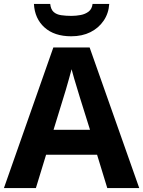

<svg xmlns="http://www.w3.org/2000/svg" viewBox="-20 -959 730 979"><path d="M527 0 475 -170H215L163 0H0L252 -717H437L690 0ZM387 -463Q382 -480 374 -506Q366 -532 358 -559Q350 -586 345 -606Q340 -586 331.5 -556.5Q323 -527 315.5 -500.5Q308 -474 304 -463L253 -297H439ZM537 -939Q534 -891 508.5 -853.5Q483 -816 441 -795Q399 -774 343 -774Q257 -774 207 -819Q157 -864 153 -939H236Q239 -911 253.5 -898Q268 -885 292 -881.5Q316 -878 344 -878Q368 -878 391.5 -882.5Q415 -887 432 -900Q449 -913 452 -939Z"/></svg>

Font: Noto Sans Malayalam
Style: Regular
Weight: 400
Designer: Jelle Bosma - Monotype Design Team
Foundry: Monotype Imaging Inc.
Version: Version 2.103